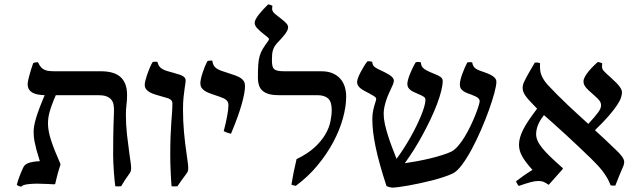

<svg xmlns="http://www.w3.org/2000/svg" viewBox="-20 -839 2918 875"><path d="M428.2 -405.3H234.4Q223.6 -380.9 216.8 -362.1Q210 -343.3 205.8 -328.1Q201.7 -313 200.2 -300.3Q198.7 -287.6 198.7 -275.4Q198.7 -260.3 201.9 -241.9Q205.1 -223.6 212.2 -201.4Q219.2 -179.2 230 -152.1Q240.7 -125 255.4 -91.8Q255.9 -89.8 255.4 -87.9Q251.5 -76.2 248.3 -65.7Q245.1 -55.2 242.4 -45.2Q239.7 -35.2 237.3 -24.9Q234.9 -14.6 231.9 -2.4Q231.4 -0.5 230 0.2Q228.5 1 227.1 1Q213.9 0.5 192.9 -0.7Q171.9 -2 149.9 -2Q126 -2 105 0.7Q84 3.4 76.2 11.7Q70.8 10.7 65.4 8.8Q60.1 6.8 56.6 2.9Q65.4 -30.8 85 -73.7Q87.9 -80.6 93 -85.9Q98.1 -91.3 106.9 -95Q115.7 -98.6 129.2 -101.1Q142.6 -103.5 161.6 -104.5Q151.9 -134.8 146.2 -156Q140.6 -177.2 137.7 -192.6Q134.8 -208 134 -218.8Q133.3 -229.5 133.3 -238.8Q133.3 -250.5 135.7 -265.1Q138.2 -279.8 143.8 -299.3Q149.4 -318.8 159.2 -344.7Q168.9 -370.6 183.6 -405.3Q168.5 -405.8 154.5 -408Q140.6 -410.2 129.9 -415.8Q119.1 -421.4 112.5 -431.2Q106 -440.9 106 -456.5Q106 -460.9 107.7 -470.2Q109.4 -479.5 112.8 -491.9Q116.2 -504.4 120.8 -519.8Q125.5 -535.2 131.3 -551.3Q136.2 -553.7 142.1 -554.7Q147.9 -555.7 153.3 -555.2Q159.7 -541 166.7 -533Q173.8 -524.9 183.1 -520.8Q192.4 -516.6 204.6 -515.4Q216.8 -514.2 233.4 -514.2H440.4Q467.3 -514.2 489.3 -508.5Q511.2 -502.9 526.9 -490Q542.5 -477.1 550.8 -456.3Q559.1 -435.5 559.1 -405.8Q559.1 -383.3 556.4 -361.8Q553.7 -340.3 553.7 -316.9Q553.7 -271 558.8 -225.1Q564 -179.2 569.8 -137.7Q572.8 -117.2 575.2 -100.1Q577.6 -83 577.6 -73.2Q577.6 -64 575.7 -58.3Q573.7 -52.7 569.3 -46.9Q558.6 -32.7 549.6 -18.8Q540.5 -4.9 532.2 9.8Q518.6 11.2 505.4 9.8Q503.9 0.5 502.2 -17.1Q500.5 -34.7 499 -54.9Q497.6 -75.2 496.6 -95.2Q495.6 -115.2 495.6 -129.9Q495.6 -179.7 496.1 -210.4Q496.6 -241.2 497.1 -262.2Q497.6 -283.2 498.3 -298.8Q499 -314.5 499.5 -333.5Q500 -350.6 497.1 -364Q494.1 -377.4 485.8 -386.5Q477.5 -395.5 463.6 -400.4Q449.7 -405.3 428.2 -405.3Z M761.7 9.8Q760.7 0 759.8 -17.8Q758.8 -35.6 757.8 -55.9Q756.8 -76.2 756.3 -96.7Q755.9 -117.2 755.9 -131.8Q755.9 -182.1 757.3 -218Q758.8 -253.9 760.7 -280.8Q762.7 -307.6 764.2 -328.1Q765.6 -348.6 765.6 -368.2Q765.6 -375.5 762.2 -380.1Q758.8 -384.8 752.9 -387.9Q747.1 -391.1 739.5 -393.1Q731.9 -395 724.1 -397.5Q705.1 -402.8 689.7 -407.5Q674.3 -412.1 663.1 -418.2Q651.9 -424.3 645.8 -432.6Q639.6 -440.9 639.6 -453.1Q639.6 -460 642.8 -472.9Q646 -485.8 651.1 -500.7Q656.2 -515.6 662.6 -530.3Q668.9 -544.9 674.8 -555.2Q678.7 -557.6 685.3 -557.9Q691.9 -558.1 697.3 -557.1Q700.2 -545.4 705.3 -537.8Q710.4 -530.3 719.2 -524.9Q728 -519.5 740.7 -515.6Q753.4 -511.7 772 -506.8Q788.6 -502.4 799.3 -498.5Q810.1 -494.6 815.9 -490.5Q821.8 -486.3 824 -481.4Q826.2 -476.6 826.2 -470.7Q826.2 -466.8 824.7 -457.8Q823.2 -448.7 821.8 -438.5Q819.3 -421.9 816.7 -398.2Q814 -374.5 814 -337.9Q814 -286.6 818.6 -236.1Q823.2 -185.5 830.1 -139.6Q833 -119.1 835.4 -101.1Q837.9 -83 837.9 -73.2Q837.9 -64 835.9 -58.6Q834 -53.2 829.6 -47.4Q818.8 -33.2 807.9 -18.1Q796.9 -2.9 788.6 9.8Q774.9 11.2 761.7 9.8Z M947.3 -563Q949.2 -549.8 953.6 -541.5Q958 -533.2 966.6 -527.3Q975.1 -521.5 988.3 -516.6Q1001.5 -511.7 1020.5 -505.9Q1039.1 -500 1053.2 -494.9Q1067.4 -489.7 1077.1 -483.2Q1086.9 -476.6 1091.8 -468Q1096.7 -459.5 1096.7 -447.3Q1096.7 -418 1081.3 -363.3Q1065.9 -308.6 1032.7 -229.5Q1014.2 -233.4 999.5 -241.2Q1004.4 -258.8 1008.3 -276.4Q1012.2 -293.9 1015.1 -309.6Q1018.1 -325.2 1019.5 -338.1Q1021 -351.1 1021 -359.4Q1021 -367.2 1018.8 -372.8Q1016.6 -378.4 1011.7 -382.8Q1006.8 -387.2 998.8 -391.1Q990.7 -395 979 -398.9Q958.5 -405.8 942.4 -411.4Q926.3 -417 915.3 -423.6Q904.3 -430.2 898.7 -438.7Q893.1 -447.3 893.1 -460Q893.1 -468.3 896 -481.2Q898.9 -494.1 903.6 -508.3Q908.2 -522.5 913.8 -536.1Q919.4 -549.8 924.8 -560.1Q928.7 -562.5 935.3 -562.7Q941.9 -563 947.3 -563Z M1331.5 -113.8Q1382.8 -138.7 1414.1 -167.7Q1445.3 -196.8 1462.6 -226.6Q1480 -256.3 1485.8 -284.9Q1491.7 -313.5 1491.7 -337.9Q1491.7 -376 1474.9 -390.6Q1458 -405.3 1425.8 -405.3H1250.5Q1223.1 -405.3 1204.8 -410.6Q1186.5 -416 1175.5 -426.3Q1164.6 -436.5 1159.9 -451.2Q1155.3 -465.8 1155.3 -484.4Q1155.3 -522 1157 -545.2Q1158.7 -568.4 1163.8 -585.2Q1168.9 -602.1 1178 -616.9Q1187 -631.8 1202.1 -652.3Q1204.6 -655.3 1205.1 -657Q1205.6 -658.7 1205.6 -659.7Q1205.6 -664.6 1200 -669.2Q1194.3 -673.8 1183.6 -682.1Q1165 -696.8 1152.8 -709.5Q1140.6 -722.2 1140.6 -735.4Q1140.6 -742.7 1146 -752.4Q1151.4 -762.2 1159.9 -773.2Q1168.5 -784.2 1179.4 -795.9Q1190.4 -807.6 1201.7 -818.8Q1206.1 -818.8 1211.9 -816.9Q1217.8 -814.9 1221.7 -812.5Q1219.7 -803.2 1220.2 -797.1Q1220.7 -791 1224.4 -785.4Q1228 -779.8 1235.6 -773.7Q1243.2 -767.6 1255.9 -757.8Q1276.4 -742.2 1284.7 -732.9Q1293 -723.6 1293 -714.4Q1293 -707 1288.6 -698.5Q1284.2 -689.9 1277.3 -681.2Q1270.5 -672.4 1262 -663.1Q1253.4 -653.8 1245.1 -645Q1236.8 -636.2 1231.9 -628.2Q1227.1 -620.1 1224.1 -611.1Q1221.2 -602.1 1220.2 -591.1Q1219.2 -580.1 1219.2 -565.9Q1219.2 -550.3 1221.2 -540.3Q1223.1 -530.3 1229.2 -524.4Q1235.4 -518.6 1246.8 -516.4Q1258.3 -514.2 1276.9 -514.2H1444.3Q1474.6 -514.2 1496.1 -504.9Q1517.6 -495.6 1531.2 -479.7Q1544.9 -463.9 1551.3 -443.1Q1557.6 -422.4 1557.6 -398.9Q1557.6 -353.5 1542.7 -299.6Q1527.8 -245.6 1498.5 -190.9Q1469.2 -136.2 1426.5 -84.7Q1383.8 -33.2 1328.1 7.8Q1316.9 6.3 1308.1 2.4Q1312.5 -25.4 1318.6 -55.7Q1324.7 -85.9 1331.5 -113.8Z M1918.9 -383.8Q1918.9 -388.2 1917.2 -391.6Q1915.5 -395 1911.4 -397.9Q1907.2 -400.9 1900.6 -404.1Q1894 -407.2 1883.8 -411.6Q1874 -416 1865.5 -419.9Q1856.9 -423.8 1850.3 -429Q1843.8 -434.1 1840.1 -440.7Q1836.4 -447.3 1836.4 -456.5Q1836.4 -464.4 1839.8 -476.8Q1843.3 -489.3 1848.9 -503.2Q1854.5 -517.1 1861.3 -531Q1868.2 -544.9 1875 -555.7Q1877.9 -556.6 1885.7 -556.6Q1889.6 -556.6 1892.8 -556.2Q1896 -555.7 1897.5 -555.2Q1898.9 -546.9 1900.6 -541Q1902.3 -535.2 1908 -529.5Q1913.6 -523.9 1924.3 -518.1Q1935.1 -512.2 1954.6 -504.4Q1976.6 -496.1 1986.8 -489Q1997.1 -481.9 1997.6 -470.7Q1997.6 -451.2 1990.7 -424.1Q1983.9 -397 1971.9 -365.2Q1960 -333.5 1943.4 -298.3Q1926.8 -263.2 1907.7 -227.8Q1888.7 -192.4 1867.4 -158.4Q1846.2 -124.5 1824.7 -95.2Q1849.6 -98.6 1879.9 -104.2Q1910.2 -109.9 1939.7 -116.9Q1969.2 -124 1994.6 -132.1Q2020 -140.1 2035.6 -147.5Q2051.8 -155.3 2067.9 -174.1Q2084 -192.9 2098.4 -216.8Q2112.8 -240.7 2125.2 -266.8Q2137.7 -293 2146.7 -315.9Q2155.8 -338.9 2160.9 -355.7Q2166 -372.6 2166 -377.4Q2166 -385.7 2158.7 -392.3Q2151.4 -398.9 2129.4 -407.2Q2118.2 -411.1 2108.4 -415Q2098.6 -418.9 2091.3 -424.1Q2084 -429.2 2079.8 -436Q2075.7 -442.9 2075.7 -452.6Q2075.7 -463.4 2078.9 -476.6Q2082 -489.7 2087.2 -503.4Q2092.3 -517.1 2098.1 -530.3Q2104 -543.5 2109.4 -554.2Q2110.8 -554.7 2113.8 -555.2Q2116.7 -555.7 2120.1 -555.7Q2123.5 -555.7 2127 -555.4Q2130.4 -555.2 2131.8 -554.7Q2133.8 -543.9 2137.5 -537.6Q2141.1 -531.2 2147.9 -526.4Q2154.8 -521.5 2165.3 -517.6Q2175.8 -513.7 2191.4 -508.3Q2216.3 -499.5 2229.2 -489.5Q2242.2 -479.5 2242.2 -466.3Q2242.2 -449.7 2232.9 -415Q2223.6 -380.4 2208 -336.9Q2192.4 -293.5 2171.9 -246.3Q2151.4 -199.2 2129.4 -158.2Q2107.4 -117.2 2085 -87.4Q2062.5 -57.6 2043 -48.3Q2025.4 -40 2001 -32Q1976.6 -23.9 1949 -16.8Q1921.4 -9.8 1893.1 -3.7Q1864.7 2.4 1839.8 6.8Q1814.9 11.2 1795.4 13.7Q1775.9 16.1 1766.1 16.1Q1759.8 15.1 1752.9 13.2Q1746.1 11.2 1741.2 8.3Q1724.1 -43.9 1711.9 -87.6Q1699.7 -131.3 1691.9 -168.7Q1684.1 -206.1 1680.4 -237.5Q1676.8 -269 1676.8 -296.9Q1676.8 -319.3 1681.4 -339.4Q1686 -359.4 1692.9 -379.9Q1694.8 -385.3 1694.3 -388.9Q1693.8 -392.6 1690.4 -396Q1687 -399.4 1680.2 -403.3Q1673.3 -407.2 1663.1 -413.1Q1650.9 -419.4 1640.6 -425Q1630.4 -430.7 1623 -436.5Q1615.7 -442.4 1611.6 -449.2Q1607.4 -456.1 1607.4 -464.8Q1607.4 -472.7 1611.8 -484.4Q1616.2 -496.1 1623 -509.3Q1629.9 -522.5 1637.9 -535.6Q1646 -548.8 1653.8 -559.1Q1654.8 -559.6 1658 -559.8Q1661.1 -560.1 1664.8 -559.6Q1668.5 -559.1 1671.6 -558.6Q1674.8 -558.1 1676.3 -557.1Q1677.2 -549.3 1679.2 -544.2Q1681.2 -539.1 1686.8 -534.4Q1692.4 -529.8 1703.1 -524.2Q1713.9 -518.6 1732.9 -509.8Q1774.9 -489.7 1774.9 -471.7Q1774.9 -463.9 1770.3 -452.9Q1765.6 -441.9 1758.8 -427.7Q1754.4 -418 1749 -405.8Q1743.7 -393.6 1739.3 -379.6Q1734.9 -365.7 1731.7 -350.8Q1728.5 -335.9 1728.5 -320.3Q1728.5 -298.3 1734.1 -272.9Q1739.7 -247.6 1748.3 -220.7Q1756.8 -193.8 1767.1 -167Q1777.3 -140.1 1787.1 -115.2Q1803.2 -136.7 1819.3 -161.6Q1835.4 -186.5 1850.1 -212.4Q1864.7 -238.3 1877.2 -263.7Q1889.6 -289.1 1898.9 -311.8Q1908.2 -334.5 1913.6 -353.3Q1918.9 -372.1 1918.9 -383.8Z M2480.5 3.4Q2469.2 -4.9 2458.7 -9.5Q2448.2 -14.2 2433.6 -14.2Q2418 -14.2 2397.2 -8.5Q2376.5 -2.9 2344.2 8.3Q2340.8 4.9 2337.2 -1Q2333.5 -6.8 2332 -13.2Q2347.2 -24.9 2366 -38.1Q2384.8 -51.3 2406.7 -64.9Q2389.6 -83.5 2377.9 -99.1Q2366.2 -114.7 2358.9 -128.2Q2351.6 -141.6 2348.4 -154.3Q2345.2 -167 2345.2 -179.7Q2345.2 -195.3 2349.9 -212.2Q2354.5 -229 2364.5 -248.8Q2374.5 -268.6 2390.1 -291.7Q2405.8 -314.9 2427.7 -343.8Q2414.1 -358.4 2402.1 -370.6Q2390.1 -382.8 2381.1 -394Q2372.1 -405.3 2366.9 -415.8Q2361.8 -426.3 2361.8 -438Q2361.8 -452.1 2368.2 -465.3Q2379.4 -488.8 2391.8 -510Q2404.3 -531.2 2417 -553.2Q2422.4 -554.7 2429.2 -554Q2436 -553.2 2441.4 -550.8Q2440.9 -546.9 2440.9 -542.5Q2440.9 -538.1 2440.9 -534.7Q2440.9 -524.4 2442.4 -514.9Q2443.8 -505.4 2447.8 -495.6Q2451.7 -485.8 2458.5 -475.1Q2465.3 -464.4 2476.6 -451.7Q2497.1 -429.7 2520.3 -406.5Q2543.5 -383.3 2567.4 -360.6Q2591.3 -337.9 2615.2 -316.2Q2639.2 -294.4 2661.1 -274.4Q2676.8 -291 2687.7 -304Q2698.7 -316.9 2705.8 -326.7Q2712.9 -336.4 2716.1 -344.2Q2719.2 -352.1 2719.2 -359.4Q2719.2 -370.6 2711.7 -380.6Q2704.1 -390.6 2686 -406.2Q2671.4 -418.9 2662.1 -427.7Q2652.8 -436.5 2647.7 -443.6Q2642.6 -450.7 2640.9 -456.5Q2639.2 -462.4 2639.2 -469.2Q2639.2 -481 2653.6 -502.2Q2668 -523.4 2703.1 -555.7Q2707 -556.6 2713.4 -554.7Q2719.7 -552.7 2724.6 -550.3Q2724.1 -545.4 2723.9 -542Q2723.6 -538.6 2723.6 -535.6Q2723.6 -530.3 2725.1 -525.9Q2726.6 -521.5 2731 -516.4Q2735.4 -511.2 2743.2 -503.9Q2751 -496.6 2763.7 -485.4Q2792 -460 2803.2 -445.1Q2814.5 -430.2 2814.5 -418Q2814.5 -408.7 2810.3 -395Q2806.2 -381.3 2793 -361.1Q2779.8 -340.8 2755.6 -312.5Q2731.4 -284.2 2691.4 -245.6Q2712.4 -226.6 2727.3 -212.6Q2742.2 -198.7 2752.9 -188.5Q2763.7 -178.2 2771.2 -170.9Q2778.8 -163.6 2785.2 -157.7Q2804.2 -140.1 2814.5 -126Q2824.7 -111.8 2824.7 -100.6Q2824.7 -91.8 2820.8 -82.5Q2811 -60.1 2802.2 -38.6Q2793.5 -17.1 2784.2 6.8Q2772 7.8 2762.7 5.4Q2755.4 -14.2 2745.4 -30.8Q2735.4 -47.4 2723.9 -62Q2712.4 -76.7 2699.7 -89.8Q2687 -103 2674.3 -115.7Q2648.4 -141.1 2618.4 -169.4Q2588.4 -197.8 2559.1 -224.6Q2529.8 -251.5 2503.7 -274.9Q2477.5 -298.3 2459 -314.5Q2437.5 -286.1 2430.4 -265.9Q2423.3 -245.6 2423.3 -227.5Q2423.3 -212.9 2429.9 -197.8Q2436.5 -182.6 2450.9 -164.6Q2465.3 -146.5 2488.3 -124.5Q2511.2 -102.5 2544.4 -73.2Q2545.4 -70.8 2544.4 -68.4Z"/></svg>

Font: Federov2
Style: Regular
Weight: 400
Designer: Olexa M. Volochay | Cyreal.org
Foundry: Olexa M. Volochay | Cyreal.org
Version: Version 1.000